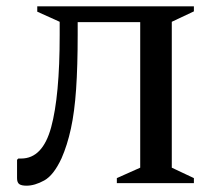

<svg xmlns="http://www.w3.org/2000/svg" viewBox="-20 -580 696 608"><path d="M350 0V-16L424 -49V-510H226V-471Q226 -370 221 -297.5Q216 -225 204.5 -172.5Q193 -120 175 -79Q150 -25 120 -8.5Q90 8 64 8Q48 8 41 3Q34 -2 34 -16V-74L38 -78H47Q115 -78 142 -177Q169 -276 169 -469V-511L98 -543V-560H594V-544L524 -511V-49L594 -16V0Z"/></svg>

Font: Spectral SC Medium
Style: Regular
Weight: 500
Designer: Jean-Baptiste Levee
Foundry: Production Type
Version: Version 2.001